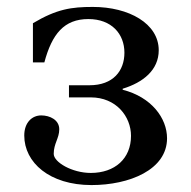

<svg xmlns="http://www.w3.org/2000/svg" viewBox="-20 -522 552 554"><path d="M50 -131C50 -53 123 12 244 12C353 12 462 -32 462 -123C462 -181 417 -242 334 -263V-266C393 -284 438 -320 438 -377C438 -454 352 -502 248 -502C186 -502 144 -496 75 -455V-342H108C130 -424 165 -467 235 -467C302 -467 339 -424 339 -370C339 -318 307 -276 238 -276H179V-241H242C315 -241 358 -186 358 -130C358 -64 311 -23 242 -23C188 -23 135 -54 135 -78C135 -108 151 -123 151 -149C151 -176 124 -189 99 -189C72 -189 50 -168 50 -131Z"/></svg>

Font: Lingua Franca
Style: Regular
Weight: 400
Version: Version 1.19